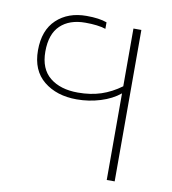

<svg xmlns="http://www.w3.org/2000/svg" viewBox="-67 -609 597 668"><g transform="rotate(10 231.0 -275.0)"><path d="M354 -306Q326 -283 285.5 -270.5Q245 -258 202 -258Q131 -258 85.5 -295Q40 -332 40 -403Q40 -474 80.5 -512Q121 -550 186 -550Q231 -550 258 -540V-517Q231 -526 186 -526Q130 -526 98 -495.5Q66 -465 66 -403Q66 -342 103 -312Q140 -282 202 -282Q247 -282 283.5 -294Q320 -306 354 -331V-535H382V0H354Z"/></g></svg>

Font: Prompt Thin
Style: Regular
Weight: 250
Designer: Katatrad Team
Foundry: CadsonDemak
Version: Version 1.001